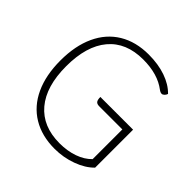

<svg xmlns="http://www.w3.org/2000/svg" viewBox="-185 -868 1037 1037"><g transform="rotate(45 333.0 -350.0)"><path d="M604 -363V-73Q567 -35 505.5 -12.5Q444 10 377 10Q279 10 208 -33Q137 -76 99.5 -157Q62 -238 62 -350Q62 -462 99.5 -543Q137 -624 208 -667Q279 -710 377 -710Q450 -710 507.5 -690Q565 -670 601 -633Q598 -623 590.5 -616Q583 -609 576 -609Q566 -609 554 -618Q486 -670 375 -670Q245 -670 175.5 -587Q106 -504 106 -350Q106 -196 176 -113Q246 -30 375 -30Q434 -30 482.5 -47Q531 -64 562 -96V-323H385Q368 -323 361 -332Q354 -341 354 -363Z"/></g></svg>

Font: Krub ExtraLight
Style: Regular
Weight: 275
Designer: Ekaluck Peanpanawate
Foundry: Cadson Demak Co.,Ltd.
Version: Version 1.000; ttfautohint (v1.6)